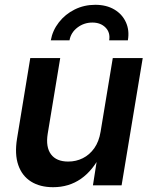

<svg xmlns="http://www.w3.org/2000/svg" viewBox="-20 -780 640 808"><path d="M203.6 7.8Q148.4 7.8 110.6 -15.9Q72.8 -39.6 56.9 -85.4Q41 -131.3 51.8 -197.3L107.4 -535.6H233.4L180.7 -216.8Q171.9 -161.1 194.6 -130.6Q217.3 -100.1 267.1 -100.1Q300.3 -100.1 328.6 -114.3Q356.9 -128.4 376.7 -156.2Q396.5 -184.1 403.3 -225.6L454.6 -535.6H580.6L491.7 0H371.1L392.1 -133.8H406.7Q371.6 -63 320.8 -27.6Q270 7.8 203.6 7.8ZM380.9 -759.8Q427.7 -759.8 461.2 -740Q494.6 -720.2 510 -686Q525.4 -651.9 518.1 -610.4H439.5Q444.8 -643.1 424.1 -664.1Q403.3 -685.1 368.7 -685.1Q333.5 -685.1 305.9 -664.1Q278.3 -643.1 272.5 -610.4H193.8Q201.2 -651.9 227.8 -686Q254.4 -720.2 294.2 -740Q334 -759.8 380.9 -759.8Z"/></svg>

Font: Inter 20pt SemiBold
Style: Italic
Weight: 600
Italic angle: -9.3988°
Version: Version 4.001;git-66647c0bb